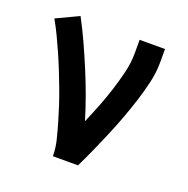

<svg xmlns="http://www.w3.org/2000/svg" viewBox="-101 -623 702 718"><g transform="rotate(20 250.0 -264.0)"><path d="M183 0Q183 -32 175 -64Q167 -96 158 -127Q149 -158 139 -188.5Q129 -219 117.5 -249.5Q106 -280 94 -310Q82 -340 69 -369.5Q56 -399 42 -428.5Q28 -458 12 -486L101 -528Q124 -485 144.5 -440Q165 -395 184 -349.5Q203 -304 220 -257.5Q237 -211 251 -164Q267 -201 281.5 -238Q296 -275 308 -312.5Q320 -350 329.5 -389Q339 -428 339 -468V-520H440V-468Q440 -427 430.5 -386Q421 -345 408.5 -306Q396 -267 381.5 -228Q367 -189 351 -151Q335 -113 318 -75Q301 -37 283 0Z"/></g></svg>

Font: Iosevka Curly Semibold
Style: Regular
Weight: 600
Monospace: yes
Designer: Belleve Invis
Foundry: Belleve Invis
Version: Version 22.1.2; ttfautohint (v1.8.4)